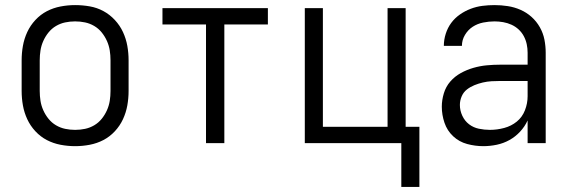

<svg xmlns="http://www.w3.org/2000/svg" viewBox="-20 -562 2240 754"><path d="M275 12Q246 12 217.5 6.5Q189 1 164 -12Q139 -25 119 -46.5Q99 -68 87 -94Q75 -120 70 -148Q65 -176 65 -205V-325Q65 -354 70 -382Q75 -410 87 -436Q99 -462 119 -483.5Q139 -505 164 -518Q189 -531 217.5 -536.5Q246 -542 275 -542Q304 -542 332.5 -537Q361 -532 386 -518.5Q411 -505 431 -483.5Q451 -462 463 -436Q475 -410 480 -382Q485 -354 485 -325V-205Q485 -176 480 -148Q475 -120 463 -94Q451 -68 431 -46.5Q411 -25 386 -12Q361 1 332.5 6.5Q304 12 275 12ZM275 -52Q295 -52 314 -56Q333 -60 350 -70Q367 -80 379.5 -95.5Q392 -111 400 -129Q408 -147 411 -166Q414 -185 414 -205V-325Q414 -345 411 -364Q408 -383 400 -401Q392 -419 379.5 -434.5Q367 -450 350 -460Q333 -470 314 -474Q295 -478 275 -478Q255 -478 236 -474Q217 -470 200 -460Q183 -450 170.5 -434.5Q158 -419 150 -401Q142 -383 139 -364Q136 -345 136 -325V-205Q136 -185 139 -166Q142 -147 150 -129Q158 -111 170.5 -95.5Q183 -80 200 -70Q217 -60 236 -56Q255 -52 275 -52Z M789 0V-466H618V-530H1032V-466H861V0Z M1556 172V0H1177V-530H1248V-64H1502V-530H1573V-64H1627V172Z M1878 12Q1846 12 1814.5 3.5Q1783 -5 1759.5 -27Q1736 -49 1725.5 -80Q1715 -111 1715 -143Q1715 -169 1723 -195.5Q1731 -222 1748.5 -242Q1766 -262 1789.5 -275Q1813 -288 1839 -295.5Q1865 -303 1891.5 -305.5Q1918 -308 1945 -308H2052V-355Q2052 -372 2048.5 -388.5Q2045 -405 2037 -420Q2029 -435 2016.5 -446.5Q2004 -458 1988.5 -465Q1973 -472 1956 -475Q1939 -478 1922 -478Q1900 -478 1877.5 -473.5Q1855 -469 1836.5 -457Q1818 -445 1806 -425Q1794 -405 1794 -382H1723Q1723 -406 1730.5 -429.5Q1738 -453 1752 -472Q1766 -491 1786 -505Q1806 -519 1828.5 -527.5Q1851 -536 1874.5 -539Q1898 -542 1922 -542Q1948 -542 1974 -538Q2000 -534 2024 -523.5Q2048 -513 2067.5 -495.5Q2087 -478 2100 -455Q2113 -432 2118 -406.5Q2123 -381 2123 -355V0H2052V-89Q2041 -65 2022.5 -45Q2004 -25 1980.5 -12Q1957 1 1930.5 6.5Q1904 12 1878 12ZM1904 -52Q1932 -52 1960 -59.5Q1988 -67 2009.5 -84.5Q2031 -102 2041.5 -129Q2052 -156 2052 -184V-244H1945Q1928 -244 1910.5 -243Q1893 -242 1876 -238Q1859 -234 1843 -227.5Q1827 -221 1813.5 -210.5Q1800 -200 1793 -183.5Q1786 -167 1786 -150Q1786 -128 1795.5 -107.5Q1805 -87 1822 -74Q1839 -61 1860.5 -56.5Q1882 -52 1904 -52Z"/></svg>

Font: Lode Term
Style: Regular
Weight: 400
Monospace: yes
Designer: Belleve Invis
Foundry: Belleve Invis
Version: Version 29.2.0